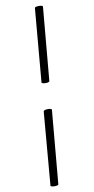

<svg xmlns="http://www.w3.org/2000/svg" viewBox="-142 -771 472 968"><g transform="rotate(-15 93.5 -286.5)"><path d="M111 -351Q102 -351 93.5 -353.5Q85 -356 86 -360L151 -731Q151 -736 167 -736Q177 -736 185 -733.5Q193 -731 192 -727L126 -357Q126 -351 111 -351ZM20 163Q10 163 2 160.5Q-6 158 -5 154L59 -216Q61 -222 76 -222Q86 -222 94 -219.5Q102 -217 101 -213L35 158Q35 163 20 163Z"/></g></svg>

Font: Cormorant Garamond SemiBold
Style: Italic
Weight: 600
Italic angle: -10°
Designer: Christian Thalmann (Catharsis Fonts)
Foundry: Catharsis Fonts
Version: Version 4.000